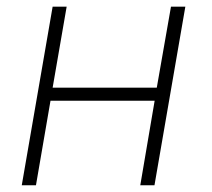

<svg xmlns="http://www.w3.org/2000/svg" viewBox="-20 -548 627 568"><path d="M437 0 528.3 -528.3H485.8L443.8 -288.6H135.7L177.2 -528.3H135.7L44.4 0H86.4L129.4 -250H437.5L395 0Z"/></svg>

Font: Roboto Mono ExtraLight
Style: Italic
Weight: 250
Italic angle: -10°
Monospace: yes
Designer: Google
Version: Version 3.000